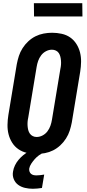

<svg xmlns="http://www.w3.org/2000/svg" viewBox="-20 -946 540 1190"><path d="M206 8Q176 8 147 1.5Q118 -5 94.5 -21Q71 -37 55.5 -61.5Q40 -86 33 -114Q26 -142 26.5 -172.5Q27 -203 32 -234L84 -548Q89 -574 97 -599Q105 -624 120 -647.5Q135 -671 155.5 -690Q176 -709 200 -721Q224 -733 250.5 -738Q277 -743 303 -743Q333 -743 362.5 -736.5Q392 -730 415 -714Q438 -698 453.5 -673.5Q469 -649 476 -621Q483 -593 482.5 -562.5Q482 -532 477 -501L425 -187Q420 -161 412 -136Q404 -111 389 -87.5Q374 -64 353.5 -45Q333 -26 309 -14Q285 -2 258.5 3Q232 8 206 8ZM207 -97Q226 -97 244 -106.5Q262 -116 274 -132Q286 -148 292.5 -166.5Q299 -185 302 -204L354 -518Q357 -531 358 -544Q359 -557 358 -570Q357 -583 354 -595Q351 -607 344.5 -617Q338 -627 326.5 -632.5Q315 -638 302 -638Q283 -638 265 -628.5Q247 -619 235 -603Q223 -587 216.5 -568.5Q210 -550 207 -531L155 -217Q152 -204 151 -191Q150 -178 151 -165Q152 -152 155 -140Q158 -128 165 -118Q172 -108 183 -102.5Q194 -97 207 -97ZM184 224Q159 224 135 218.5Q111 213 92.5 199.5Q74 186 65 163.5Q56 141 61 116Q64 97 73 78.5Q82 60 95.5 44Q109 28 125 15Q141 2 159 -8H253L252 0Q236 6 221.5 16.5Q207 27 195.5 40Q184 53 174 68Q164 83 161 99Q160 109 163 117.5Q166 126 172.5 131.5Q179 137 187.5 139Q196 141 206 141Q218 141 230 139.5Q242 138 254 136L240 219Q226 221 212 222.5Q198 224 184 224ZM191 -844 190 -926H490L491 -844Z"/></svg>

Font: Iosevka Term Curly XBd Obl
Style: Regular
Weight: 800
Italic angle: -9°
Designer: Belleve Invis
Foundry: Belleve Invis
Version: Version 32.3.0